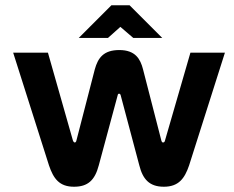

<svg xmlns="http://www.w3.org/2000/svg" viewBox="-20 -700 890 729"><path d="M355 -72 427 -339C428 -346 436 -346 438 -339L509 -72C522 -20 547 9 602 9C658 9 681 -22 698 -72L834 -500H703L606 -165C605 -160 601 -159 599 -159C597 -159 595 -160 593 -165L523 -437C513 -476 494 -510 433 -510C373 -510 352 -480 340 -437L270 -166C269 -161 266 -159 264 -159C262 -159 259 -161 257 -166L162 -500H30L166 -72C183 -22 205 9 261 9C313 9 340 -15 355 -72ZM279 -556H390L437 -598L486 -556H596L472 -680H403Z"/></svg>

Font: LT Wave Alt Bold
Style: Regular
Weight: 700
Designer: Daniel Lyons
Version: Version 2.5 (Glyphs App)